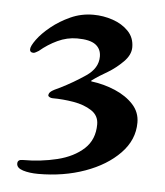

<svg xmlns="http://www.w3.org/2000/svg" viewBox="-39 -742 409 476"><g transform="rotate(5 166.0 -504.5)"><path d="M19 -323Q19 -333 31 -333Q77 -333 117.5 -343Q158 -353 183 -376Q208 -399 208 -437Q208 -459 189.5 -471Q171 -483 144.5 -487.5Q118 -492 92 -492Q88 -492 84.5 -494Q81 -496 81 -498Q81 -504 87 -508.5Q93 -513 109 -520Q141 -536 170.5 -556Q200 -576 200 -605Q200 -624 186 -634.5Q172 -645 140 -645Q115 -645 91.5 -634Q68 -623 48 -606Q46 -605 42 -602.5Q38 -600 35 -600Q26 -600 26 -608Q26 -616 38 -632.5Q50 -649 71 -666Q92 -683 118.5 -695Q145 -707 175 -707Q200 -707 223.5 -699Q247 -691 262.5 -675Q278 -659 278 -635Q278 -616 260.5 -598.5Q243 -581 223 -569Q211 -562 203 -557Q195 -552 184 -544V-542Q216 -538 244 -526Q272 -514 289.5 -495Q307 -476 307 -450Q307 -407 274.5 -373.5Q242 -340 189 -321Q136 -302 73 -302Q51 -302 35 -307Q19 -312 19 -323Z"/></g></svg>

Font: Monomakh
Style: Regular
Weight: 400
Version: Version 1.200; ttfautohint (v1.8.4.7-5d5b)